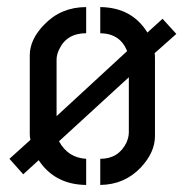

<svg xmlns="http://www.w3.org/2000/svg" viewBox="-20 -524 520 545"><path d="M6.8 -73.2 66.4 -127Q64.5 -134.8 64.5 -143.6V-367.2Q64.5 -412.1 105.5 -454.1Q153.3 -503.9 224.6 -503.9V-429.7Q168.9 -429.7 147.5 -382.8Q140.6 -368.2 140.6 -354.5V-194.3L340.8 -378.9Q321.3 -428.7 264.6 -429.7V-503.9Q354.5 -502.9 398.4 -431.6L441.4 -470.7L480.5 -427.7L418.9 -373Q419.9 -370.1 419.9 -359.4V-137.7Q419.9 -91.8 379.9 -48.8Q334 0 264.6 1V-73.2Q316.4 -73.2 338.9 -119.1Q345.7 -134.8 345.7 -148.4V-304.7L147.5 -123Q172.9 -76.2 224.6 -73.2V1Q135.7 0 89.8 -69.3L45.9 -29.3Z"/></svg>

Font: Post No Bills Jaffna SemiBold
Style: Regular
Weight: 600
Designer: Kosala Senevirathne, Siva Puranthara, Lasantha Premarathna, Tharique Azeez
Foundry: Mooniak
Version: Version 1.220 ; ttfautohint (v1.6)